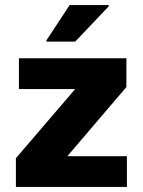

<svg xmlns="http://www.w3.org/2000/svg" viewBox="-20 -741 566 761"><path d="M43 0V-114L278 -388H55V-510H481V-396L247 -122H483V0ZM164 -576V-581L256 -721H411V-716L278 -576Z"/></svg>

Font: Saira Thin
Style: Bold
Weight: 700
Version: Version 1.101